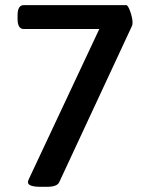

<svg xmlns="http://www.w3.org/2000/svg" viewBox="-20 -720 575 742"><path d="M467.8 -700.2Q474.6 -700.2 483.4 -675.3Q492.2 -650.4 492.2 -631.8Q492.2 -626 490.2 -620.1L209 -16.1Q201.2 2 161.1 2H138.2Q87.9 2 87.9 -16.1Q87.9 -21 92.8 -30.8L363.8 -607.9H71.8Q47.9 -607.9 47.9 -647V-661.1Q47.9 -700.2 71.8 -700.2Z"/></svg>

Font: Asap Symbol
Style: Regular
Weight: 900
Designer: Tania Quindós, Elena González Miranda, Marcela Romero, Pablo Cosgaya
Foundry: Omnibus-Type
Version: Version 1.000;PS 001.000;hotconv 1.0.70;makeotf.lib2.5.58329